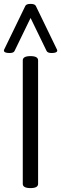

<svg xmlns="http://www.w3.org/2000/svg" viewBox="-94 -966 317 998"><path d="M104 -10.3Q104 11.7 64.5 11.7Q24.4 11.7 24.4 -10.3V-652.3Q24.4 -674.3 64.5 -674.3Q104 -674.3 104 -652.3ZM203.6 -703.6Q203.6 -690.4 174.3 -690.4Q153.8 -690.4 148.4 -700.7L64.9 -872.6L-18.6 -700.7Q-23.4 -690.4 -44.4 -690.4Q-73.7 -690.4 -73.7 -703.6Q-73.7 -706.5 -72.8 -707.5L37.6 -935.1Q42.5 -945.8 64.9 -945.8Q86.9 -945.8 92.3 -935.1L202.6 -707.5Q203.6 -706.5 203.6 -703.6Z"/></svg>

Font: Gayathri
Style: Regular
Weight: 400
Designer: Binoy Dominic <binoy.domenic@gmail.com>
Foundry: SMC
Version: Version 1.000